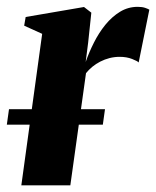

<svg xmlns="http://www.w3.org/2000/svg" viewBox="-34 -556 468 576"><path d="M30 0 92.5 -454.5 38.5 -479 43 -505 218 -535 240 -518 230.5 -428.5 223 -370Q233 -399 247.8 -428.2Q262.5 -457.5 282.2 -481.8Q302 -506 326.2 -520.8Q350.5 -535.5 379 -535.5Q392.5 -535.5 401.2 -532.5Q410 -529.5 414 -527L382 -368.5Q379 -372.5 362.5 -379Q346 -385.5 325 -385.5Q309.5 -385.5 294.8 -381.8Q280 -378 266.8 -371.2Q253.5 -364.5 242.8 -355.5Q232 -346.5 224 -336.5L177 0ZM281 -228.5 274.5 -182H-13.5L-7 -228.5Z"/></svg>

Font: Merriweather 96pt ExtraBold
Style: Italic
Weight: 800
Italic angle: -7.8°
Version: Version 2.101